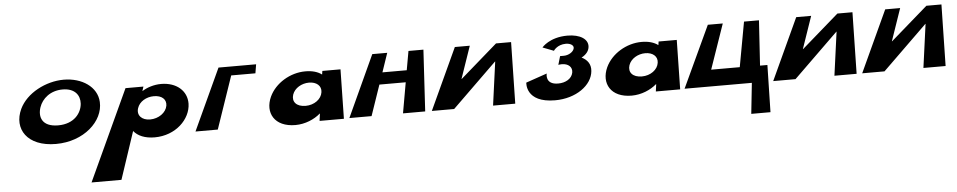

<svg xmlns="http://www.w3.org/2000/svg" viewBox="-45 -898 8035 1612"><g transform="rotate(-5 3972.5 -92.0)"><path d="M138.8 -319C63 -157 161 0 404 0C640 0 809 -157 800.8 -319C794.6 -448 667.4 -532 514.4 -532C364.4 -532 199.6 -448 138.8 -319ZM300.8 -319C324.5 -389 394 -451 498 -451C602 -451 644.5 -389 639.8 -319C633.9 -241 571.6 -154 435.6 -154C297.6 -154 273.9 -241 300.8 -319Z M1541.7 -240C1543.4 -349 1455 -425 1326 -425C1266 -425 1208.1 -406 1167.1 -380H1165.1L1176.7 -416H1025.7L672.7 348H924.7L1058 -52C1092.4 -9 1152.4 17 1234.4 17C1411.4 17 1538.7 -109 1541.7 -240ZM1354.7 -240C1344.7 -181 1280.8 -136 1208.8 -136C1138.8 -136 1096.7 -181 1116.7 -240C1133.8 -293 1192.2 -328 1256.2 -328C1323.2 -328 1362.8 -293 1354.7 -240Z M2123.1 -445 2135.6 -520H1818.6L1579.3 -2H1767.3L1919.1 -445Z M2236.6 -239C2176.5 -108 2243.4 17 2420.4 17C2503.4 17 2580.6 -17 2631.3 -61H2633.3L2625 0H2830L2837.7 -416H2684.7L2680.1 -386C2646.9 -411 2601 -425 2542 -425C2413 -425 2287.3 -348 2236.6 -239ZM2423.6 -239C2441.8 -293 2502.2 -328 2564.2 -328C2626.2 -328 2669.8 -293 2661.6 -239C2653.7 -181 2592.8 -136 2519.8 -136C2441.8 -136 2404.7 -181 2423.6 -239Z M3151.8 -260H3373.8L3328.3 -2H3515.3L3545.6 -520H3419.6L3391.1 -360H3186.1L3240.6 -520H3114.6L2876.3 -2H3063.3Z M4087.2 -1H4274.2L4284.4 -519H4157.4L3844.8 -247H3842.8L3936.4 -519H3810.4L3571.2 -1H3759.2L4135.3 -368H4137.3Z M4636.5 -415C4636.5 -415 4667.2 -465 4741.2 -465C4778.2 -465 4809.4 -447 4803.4 -421C4796.7 -390 4754 -366 4716 -366H4684L4663 -294C4663 -294 4676.4 -297 4692.4 -297C4746.4 -297 4782.7 -266 4773.4 -218C4762.7 -168 4711.1 -138 4648.1 -138C4535.1 -138 4559.2 -230 4559.2 -230L4381.9 -169C4381.9 -169 4358 0 4611 0C4787 0 4924.1 -99 4934.4 -218C4940.2 -276 4910.2 -315 4862.7 -338C4900.8 -358 4925.2 -387 4928.6 -422C4935.7 -488 4865.4 -532 4760.4 -532C4607.4 -532 4543 -451 4543 -451Z M5070.6 -239C5010.5 -108 5077.4 17 5254.4 17C5337.4 17 5414.6 -17 5465.3 -61H5467.3L5459 0H5664L5671.7 -416H5518.7L5514.1 -386C5480.9 -411 5435 -425 5376 -425C5247 -425 5121.3 -348 5070.6 -239ZM5257.6 -239C5275.8 -293 5336.2 -328 5398.2 -328C5460.2 -328 5503.8 -293 5495.6 -239C5487.7 -181 5426.8 -136 5353.8 -136C5275.8 -136 5238.7 -181 5257.6 -239Z M6178.7 -142H5937.7L6068.6 -520H5942.6L5701.3 -2H6268.3L6240.7 257H6402.7L6411.4 -140H6349.4L6373.6 -520H6247.6Z M6964.2 -1H7151.2L7161.4 -519H7034.4L6721.8 -247H6719.8L6813.4 -519H6687.4L6448.2 -1H6636.2L7012.3 -368H7014.3Z M7714.2 -1H7901.2L7911.4 -519H7784.4L7471.8 -247H7469.8L7563.4 -519H7437.4L7198.2 -1H7386.2L7762.3 -368H7764.3Z"/></g></svg>

Font: Hussar Milosc
Style: Obl
Weight: 700
Foundry: Cannot Into Space Fonts
Version: Version 1.02